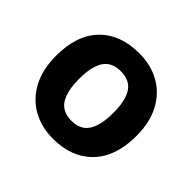

<svg xmlns="http://www.w3.org/2000/svg" viewBox="-138 -720 894 894"><g transform="rotate(45 309.5 -273.0)"><path d="M574 -273.7Q574 -138 502.5 -64Q431 10 308 10Q232.1 10 172.8 -23.1Q113.4 -56.2 79.2 -119.8Q45 -183.4 45 -274Q45 -410 116 -483Q187 -556 311 -556Q388.4 -556 447.2 -523Q506 -490 540 -427.3Q574 -364.5 574 -273.7ZM197 -274Q197 -193 223.5 -151.5Q250 -110 309.9 -110Q369 -110 395.5 -151.5Q422 -193 422 -274Q422 -355 395.5 -395.5Q369 -436 309.5 -436Q250 -436 223.5 -395.5Q197 -355 197 -274Z"/></g></svg>

Font: Noto Sans Bamum
Style: Regular
Weight: 400
Designer: Monotype Design Team
Foundry: Monotype Imaging Inc.
Version: Version 2.001